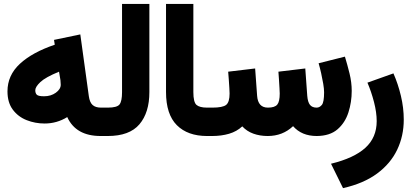

<svg xmlns="http://www.w3.org/2000/svg" viewBox="-20 -702 2123 991"><path d="M18.6 -230.5Q18.6 -313.5 82.8 -372.8Q147 -432.1 262.7 -471.2L258.8 -496.1L394.5 -524.4L438.5 -205.6Q442.9 -173.8 457.8 -160.2Q472.7 -146.5 501.5 -146.5H516.6V0H499.5Q371.6 0 327.1 -97.7Q273.4 -64.5 210.4 -64.5Q161.6 -64.5 117.7 -81.8Q73.7 -99.1 46.1 -136Q18.6 -172.9 18.6 -230.5ZM284.7 -332Q214.4 -303.2 188.2 -278.3Q162.1 -253.4 162.1 -236.3Q162.1 -220.7 170.2 -212.9Q178.2 -205.1 207.5 -205.1Q242.7 -205.1 268.1 -223.4Q293.5 -241.7 293.5 -264.6Q293.5 -276.4 292 -288.1Z M497.1 0V-146.5H536.6Q584.5 -146.5 597.2 -163.3Q609.9 -180.2 609.9 -226.1V-681.6H751V-226.6Q751 -121.1 699.7 -60.5Q648.4 0 536.1 0Z M1061 0H1048.8Q948.7 0 892.8 -55.9Q836.9 -111.8 836.9 -227.1V-681.6H978V-226.6Q978 -174.8 994.1 -160.6Q1010.3 -146.5 1048.8 -146.5H1061Z M1614.3 -146.5Q1629.4 -146.5 1641.1 -160.4Q1652.8 -174.3 1652.8 -225.6Q1652.8 -243.2 1648.4 -269.3Q1644 -295.4 1637.7 -323.7Q1631.3 -352.1 1624.5 -375.5L1760.3 -409.7Q1772.9 -368.2 1784.2 -322.5Q1795.4 -276.9 1795.4 -232.9Q1795.4 -174.8 1778.3 -121.6Q1761.2 -68.4 1721.9 -34.4Q1682.6 -0.5 1614.7 0Q1537.1 0 1492.7 -50.8Q1439 0 1361.8 0Q1321.3 0 1287.6 -12.2Q1253.9 -24.4 1230.5 -49.8Q1202.1 -23.4 1162.6 -11.7Q1123 0 1075.2 0H1041.5V-146.5H1076.2Q1129.4 -146.5 1147.2 -160.6Q1165 -174.8 1165 -219.2Q1165 -226.6 1163.8 -247.1Q1162.6 -267.6 1160.9 -291.5Q1159.2 -315.4 1157.7 -332L1296.9 -348.6L1307.1 -207.5Q1311.5 -146.5 1362.8 -146.5Q1397.9 -146.5 1410.9 -161.9Q1423.8 -177.2 1423.8 -219.2Q1423.8 -225.6 1422.6 -246.3Q1421.4 -267.1 1419.9 -291.3Q1418.5 -315.4 1417 -332L1555.7 -348.6L1565.9 -207.5Q1568.4 -175.3 1579.8 -160.9Q1591.3 -146.5 1614.3 -146.5Z M2010.7 -323.2Q2034.7 -268.6 2049.3 -207Q2064 -145.5 2064 -84.5Q2064 0 2029.8 71.3Q1995.6 142.6 1926.3 193.8Q1856.9 245.1 1750.5 269L1688.5 143.1Q1807.1 114.3 1865.7 61Q1924.3 7.8 1924.3 -76.7Q1924.3 -121.6 1910.4 -175.3Q1896.5 -229 1876.5 -275.4Z"/></svg>

Font: Vazir Black FD
Style: Black-FD
Weight: 900
Designer: Saber Rastikerdar
Foundry: Saber Rastikerdar
Version: Version 30.0.0